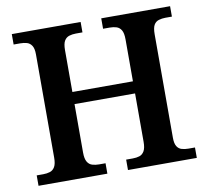

<svg xmlns="http://www.w3.org/2000/svg" viewBox="-79 -802 967 890"><g transform="rotate(-10 404.5 -357.0)"><path d="M32 0V-49H63Q80 -49 94.5 -53.5Q109 -58 117.5 -72.5Q126 -87 126 -116V-602Q126 -630 117 -643.5Q108 -657 94 -661Q80 -665 63 -665H32V-714H356V-665H325Q308 -665 293.5 -660.5Q279 -656 270.5 -642Q262 -628 262 -598V-401H547V-598Q547 -628 538.5 -642Q530 -656 516 -660.5Q502 -665 484 -665H453V-714H777V-665H746Q730 -665 715 -660.5Q700 -656 692 -642Q684 -628 684 -598V-111Q684 -84 692.5 -70.5Q701 -57 715.5 -53Q730 -49 746 -49H777V0H453V-49H484Q502 -49 516 -53.5Q530 -58 538.5 -72.5Q547 -87 547 -116V-344H262V-116Q262 -87 270.5 -72.5Q279 -58 293.5 -53.5Q308 -49 325 -49H356V0Z"/></g></svg>

Font: Noto Serif Bengali SemiBold
Style: Regular
Weight: 600
Version: Version 2.003